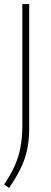

<svg xmlns="http://www.w3.org/2000/svg" viewBox="-22 -760 252 950"><path d="M23 170 -1.5 152.5Q30 106 49.8 62.8Q69.5 19.5 79 -29.5Q88.5 -78.5 88.5 -143V-740H122.5V-127.5Q122.5 -66.5 112 -18Q101.5 30.5 79.5 75Q57.5 119.5 23 170Z"/></svg>

Font: Encode Sans SmCnd Th
Style: Regular
Weight: 100
Width: 4
Designer: Multiple Designers
Foundry: Impallari Type
Version: Version 3.002; ttfautohint (v1.8.3) -l 8 -r 50 -G 200 -x 14 